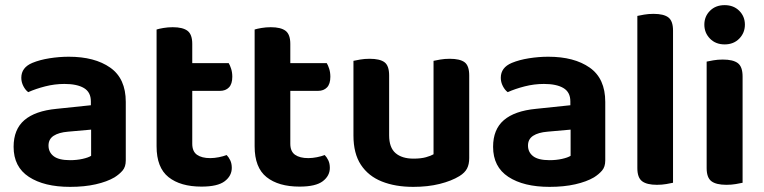

<svg xmlns="http://www.w3.org/2000/svg" viewBox="-20 -713 2977 748"><path d="M253 -89Q279 -89 301.5 -94Q324 -99 335 -106V-208L245 -200Q209 -197 189 -184Q169 -171 169 -146Q169 -120 189 -104.5Q209 -89 253 -89ZM248 -492Q349 -492 409.5 -449.5Q470 -407 470 -316V-88Q470 -63 457.5 -48.5Q445 -34 426 -22Q397 -5 353 5Q309 15 253 15Q152 15 92.5 -24Q33 -63 33 -141Q33 -209 75 -245Q117 -281 200 -289L334 -303V-318Q334 -354 307 -370Q280 -386 231 -386Q193 -386 156 -376.5Q119 -367 90 -354Q79 -362 71 -377.5Q63 -393 63 -410Q63 -450 106 -468Q135 -480 173 -486Q211 -492 248 -492Z M590 -264H729V-153Q729 -123 747.5 -110Q766 -97 799 -97Q815 -97 832.5 -100.5Q850 -104 863 -109Q871 -101 877 -88.5Q883 -76 883 -59Q883 -28 855.5 -7Q828 14 765 14Q683 14 636.5 -23Q590 -60 590 -143ZM677 -359V-467H871Q876 -459 880.5 -445Q885 -431 885 -414Q885 -386 872 -372.5Q859 -359 837 -359ZM729 -238H590V-598Q599 -601 616.5 -604Q634 -607 653 -607Q692 -607 710.5 -593Q729 -579 729 -542Z M972 -264H1111V-153Q1111 -123 1129.5 -110Q1148 -97 1181 -97Q1197 -97 1214.5 -100.5Q1232 -104 1245 -109Q1253 -101 1259 -88.5Q1265 -76 1265 -59Q1265 -28 1237.5 -7Q1210 14 1147 14Q1065 14 1018.5 -23Q972 -60 972 -143ZM1059 -359V-467H1253Q1258 -459 1262.5 -445Q1267 -431 1267 -414Q1267 -386 1254 -372.5Q1241 -359 1219 -359ZM1111 -238H972V-598Q981 -601 998.5 -604Q1016 -607 1035 -607Q1074 -607 1092.5 -593Q1111 -579 1111 -542Z M1357 -185V-259H1496V-186Q1496 -138 1521 -116.5Q1546 -95 1591 -95Q1620 -95 1639.5 -100.5Q1659 -106 1669 -112V-259H1808V-97Q1808 -73 1799.5 -56.5Q1791 -40 1770 -27Q1739 -8 1693 3.5Q1647 15 1590 15Q1520 15 1467.5 -6Q1415 -27 1386 -71Q1357 -115 1357 -185ZM1808 -213H1669V-476Q1678 -478 1695 -481Q1712 -484 1732 -484Q1772 -484 1790 -470.5Q1808 -457 1808 -419ZM1496 -213H1357V-476Q1366 -478 1383 -481Q1400 -484 1420 -484Q1460 -484 1478 -470.5Q1496 -457 1496 -419Z M2121 -89Q2147 -89 2169.5 -94Q2192 -99 2203 -106V-208L2113 -200Q2077 -197 2057 -184Q2037 -171 2037 -146Q2037 -120 2057 -104.5Q2077 -89 2121 -89ZM2116 -492Q2217 -492 2277.5 -449.5Q2338 -407 2338 -316V-88Q2338 -63 2325.5 -48.5Q2313 -34 2294 -22Q2265 -5 2221 5Q2177 15 2121 15Q2020 15 1960.5 -24Q1901 -63 1901 -141Q1901 -209 1943 -245Q1985 -281 2068 -289L2202 -303V-318Q2202 -354 2175 -370Q2148 -386 2099 -386Q2061 -386 2024 -376.5Q1987 -367 1958 -354Q1947 -362 1939 -377.5Q1931 -393 1931 -410Q1931 -450 1974 -468Q2003 -480 2041 -486Q2079 -492 2116 -492Z M2463 -264 2602 -260V-1Q2593 1 2576 4Q2559 7 2539 7Q2500 7 2481.5 -7Q2463 -21 2463 -58ZM2602 -188 2463 -192V-651Q2472 -653 2489 -656Q2506 -659 2526 -659Q2566 -659 2584 -645Q2602 -631 2602 -594Z M2724 -617Q2724 -649 2746 -671Q2768 -693 2803 -693Q2838 -693 2860 -671Q2882 -649 2882 -617Q2882 -585 2860 -562.5Q2838 -540 2803 -540Q2768 -540 2746 -562.5Q2724 -585 2724 -617ZM2733 -264H2873V-1Q2864 1 2847 4Q2830 7 2810 7Q2770 7 2751.5 -7Q2733 -21 2733 -58ZM2873 -192H2733V-473Q2742 -475 2759 -478Q2776 -481 2796 -481Q2836 -481 2854.5 -467Q2873 -453 2873 -415Z"/></svg>

Font: BalooTamma2Bold
Style: Bold
Weight: 700
Designer: Divya Kowshik, Shuchita Grover and Ek Type
Foundry: Ek Type
Version: Version 1.700